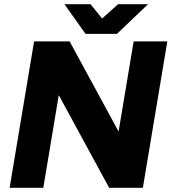

<svg xmlns="http://www.w3.org/2000/svg" viewBox="-20 -898 820 918"><path d="M26 0 143 -700H313L547 -269L619 -700H780L663 0H502L261 -443L187 0ZM390 -736V-740L545 -878H688L539 -736ZM389 -736 288 -878H413L524 -740L523 -736Z"/></svg>

Font: Figtree ExtraBold
Style: Italic
Weight: 800
Italic angle: -9.5°
Foundry: Erik Kennedy
Version: Version 2.001;gftools[0.9.30]